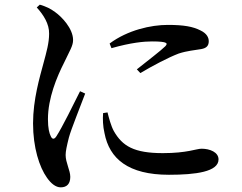

<svg xmlns="http://www.w3.org/2000/svg" viewBox="-20 -769 1040 825"><path d="M451 -582C529 -640 629 -662 701 -662C769 -662 809 -655 842 -638C869 -625 877 -607 877 -592C877 -572 867 -562 844 -558C816 -553 785 -551 748 -539C703 -522 635 -486 583 -455L568 -471C612 -506 672 -552 690 -570C701 -582 704 -591 633 -591C599 -591 543 -586 459 -562ZM442 -286C448 -262 457 -228 469 -206C506 -141 556 -111 680 -111C784 -111 824 -130 846 -130C882 -130 919 -115 919 -84C919 -31 821 -18 706 -18C531 -18 450 -87 429 -197C422 -227 421 -258 423 -283ZM138 -737C167 -705 192 -666 191 -624C191 -585 180 -546 167 -498C151 -438 122 -342 122 -239C122 -135 149 -51 182 -5C199 19 219 36 241 36C268 36 282 20 282 -9C282 -37 262 -70 262 -103C262 -119 267 -142 276 -178C286 -215 326 -313 346 -367L324 -377C299 -327 246 -219 222 -183C213 -169 204 -170 198 -184C192 -196 186 -217 186 -257C186 -347 224 -438 256 -501C280 -552 294 -572 294 -597C294 -647 244 -698 217 -717C197 -732 178 -741 151 -749Z"/></svg>

Font: Noto Serif CJK SC SemiBold
Style: Regular
Weight: 600
Designer: Ryoko NISHIZUKA 西塚涼子 (kana & ideographs); Frank Grießhammer (Latin, Greek & Cyrillic); Wenlong ZHANG 张文龙 (bopomofo); San
Foundry: Adobe
Version: Version 2.001;hotconv 1.1.0;makeotfexe 2.6.0